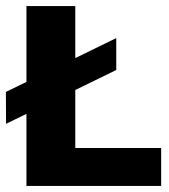

<svg xmlns="http://www.w3.org/2000/svg" viewBox="-20 -615 559 635"><path d="M67.5 0V-595H229V-125.5H513V0ZM0 -205.5 -0.5 -311 364.5 -489V-383.5Z"/></svg>

Font: Encode Sans SC Condensed Thin
Style: Bold
Weight: 700
Version: Version 3.002